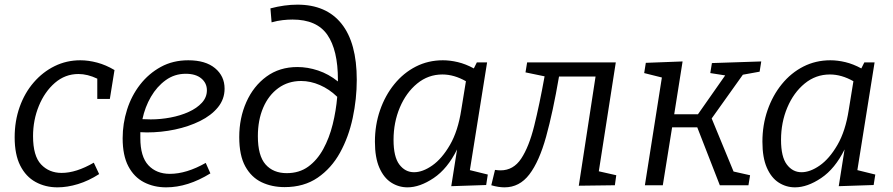

<svg xmlns="http://www.w3.org/2000/svg" viewBox="-20 -796 3839 825"><path d="M227 9Q175 9 133 -14Q91 -37 67 -84.5Q43 -132 43 -206Q43 -276 64.5 -336.5Q86 -397 125 -442Q164 -487 215 -512Q266 -537 325 -537Q360 -537 397.5 -527Q435 -517 472 -495L452 -371H398V-458Q356 -478 317 -478Q260 -478 216 -440Q172 -402 147 -341Q122 -280 122 -211Q122 -126 156.5 -89.5Q191 -53 245 -53Q307 -53 383 -97L406 -48Q361 -19 315 -5Q269 9 227 9Z M694 9Q641 9 598.5 -13Q556 -35 531.5 -81.5Q507 -128 507 -202Q507 -265 526 -325Q545 -385 582 -432.5Q619 -480 671 -508.5Q723 -537 789 -537Q863 -537 904 -503Q945 -469 945 -415Q945 -370 916.5 -335Q888 -300 839.5 -276Q791 -252 732 -239.5Q673 -227 611 -227Q595 -227 583 -228Q583 -216 583 -203Q583 -123 617.5 -86Q652 -49 710 -49Q781 -49 864 -96L884 -51Q787 9 694 9ZM778 -479Q730 -479 692 -451.5Q654 -424 628.5 -380Q603 -336 592 -284Q609 -283 628 -283Q670 -283 712.5 -291Q755 -299 790.5 -315Q826 -331 847.5 -354.5Q869 -378 869 -408Q869 -439 845 -459Q821 -479 778 -479Z M1203 8Q1148 8 1104 -13Q1060 -34 1034 -81Q1008 -128 1008 -207Q1008 -289 1038.5 -357.5Q1069 -426 1125 -467Q1181 -508 1258 -508Q1302 -508 1347 -493Q1392 -478 1432 -446Q1432 -449 1432 -453Q1432 -581 1386.5 -646.5Q1341 -712 1237 -712Q1217 -712 1194.5 -709.5Q1172 -707 1147 -700L1142 -760Q1203 -776 1258 -776Q1382 -776 1447.5 -694Q1513 -612 1513 -453Q1513 -371 1495.5 -289Q1478 -207 1441 -140Q1404 -73 1345 -32.5Q1286 8 1203 8ZM1088 -211Q1088 -127 1121 -89.5Q1154 -52 1212 -52Q1266 -52 1304.5 -80Q1343 -108 1369 -155.5Q1395 -203 1409.5 -261.5Q1424 -320 1429 -380Q1395 -413 1354.5 -430.5Q1314 -448 1274 -448Q1218 -448 1176 -417.5Q1134 -387 1111 -333.5Q1088 -280 1088 -211Z M1731 9Q1693 9 1661 -11.5Q1629 -32 1610 -75.5Q1591 -119 1591 -187Q1591 -259 1613 -322.5Q1635 -386 1674.5 -434.5Q1714 -483 1767 -510Q1820 -537 1883 -537Q1914 -537 1947.5 -529Q1981 -521 2016 -502L2029 -528H2073L1999 -65L2076 -46L2069 -1L1919 4L1944 -154Q1903 -71 1843.5 -31Q1784 9 1731 9ZM1759 -56Q1796 -56 1837.5 -85Q1879 -114 1913.5 -173.5Q1948 -233 1962 -324L1982 -447Q1931 -476 1881 -476Q1820 -476 1772.5 -437Q1725 -398 1698 -334Q1671 -270 1671 -195Q1671 -122 1696 -89Q1721 -56 1759 -56Z M2091 0 2107 -66Q2120 -64 2131 -64Q2186 -64 2219.5 -114.5Q2253 -165 2275.5 -255.5Q2298 -346 2320 -468L2238 -485L2245 -528H2626L2553 -60L2628 -43L2622 0L2467 2L2539 -467H2382Q2356 -315 2326.5 -208.5Q2297 -102 2254.5 -46.5Q2212 9 2148 9Q2122 9 2091 0Z M2751 0 2824 -463 2748 -482 2755 -526 2913 -532 2877 -305H2979L3096 -472L3032 -482L3039 -525L3251 -532L3244 -488L3172 -475L3038 -287L3132 -59L3203 -43L3196 0H3073L2976 -249H2868L2828 0Z M3396 9Q3358 9 3326 -11.5Q3294 -32 3275 -75.5Q3256 -119 3256 -187Q3256 -259 3278 -322.5Q3300 -386 3339.5 -434.5Q3379 -483 3432 -510Q3485 -537 3548 -537Q3579 -537 3612.5 -529Q3646 -521 3681 -502L3694 -528H3738L3664 -65L3741 -46L3734 -1L3584 4L3609 -154Q3568 -71 3508.5 -31Q3449 9 3396 9ZM3424 -56Q3461 -56 3502.5 -85Q3544 -114 3578.5 -173.5Q3613 -233 3627 -324L3647 -447Q3596 -476 3546 -476Q3485 -476 3437.5 -437Q3390 -398 3363 -334Q3336 -270 3336 -195Q3336 -122 3361 -89Q3386 -56 3424 -56Z"/></svg>

Font: Bitter
Style: Italic
Weight: 400
Italic angle: -9°
Designer: Sol Matas, and Bitter project Authors
Foundry: Sol Matas
Version: Version 2.001